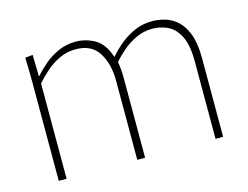

<svg xmlns="http://www.w3.org/2000/svg" viewBox="-79 -656 1010 782"><g transform="rotate(-15 426.5 -265.0)"><path d="M80 -406Q80 -437 79.5 -464Q79 -491 78 -520L110 -523L112 -433H114Q133 -455 159.5 -477.5Q186 -500 219.5 -515Q253 -530 293 -530Q334 -530 372 -509Q410 -488 429 -430H431Q450 -453 477.5 -476Q505 -499 539.5 -514.5Q574 -530 615 -530Q640 -530 667.5 -522.5Q695 -515 719 -494Q743 -473 758 -434Q773 -395 773 -332V0H741V-327Q741 -397 721.5 -434.5Q702 -472 671.5 -486Q641 -500 608 -500Q571 -500 539 -485Q507 -470 481.5 -448Q456 -426 438 -405Q441 -390 442.5 -373Q444 -356 444 -336V0H411V-334Q411 -405 381 -452.5Q351 -500 285 -500Q248 -500 216 -485Q184 -470 158 -447Q132 -424 113 -402V0H80Z"/></g></svg>

Font: Murecho ExtraLight
Style: Regular
Weight: 200
Designer: Neil Summerour
Foundry: Positype
Version: Version 1.010; ttfautohint (v1.8.3)